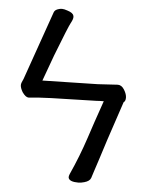

<svg xmlns="http://www.w3.org/2000/svg" viewBox="-52 -747 603 793"><g transform="rotate(5 250.0 -350.5)"><path d="M430 -413Q446 -413 457 -395Q468 -377 468 -362.5Q468 -348 460 -343Q393 -144 380 -100Q380 -100 380 -100Q365 -56 361.5 -43.5Q358 -31 354 -20Q349 -6 327 0Q313 4 303 4Q265 4 261 -13Q260 -19 264 -28Q299 -105 325 -184Q343 -240 378 -340Q359 -340 349 -339L160 -334Q103 -332 68 -328H67Q55 -328 41 -348Q31 -365 31 -377Q31 -385 40 -403L140 -688Q144 -699 160 -703Q165 -705 173.5 -705Q182 -705 196 -700Q219 -693 222 -681Q223 -679 223 -676Q223 -666 214 -650Q205 -634 157 -510L118 -403L347 -408Z"/></g></svg>

Font: Moon Stars Kai HW
Style: Bold
Weight: 700
Designer: GuiWonder
Version: Version 1.101